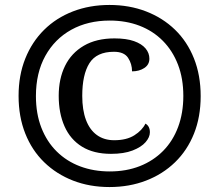

<svg xmlns="http://www.w3.org/2000/svg" viewBox="-20 -745 885 775"><path d="M422 10Q342 10 275 -16Q208 -42 158.5 -90Q109 -138 82 -206Q55 -274 55 -358Q55 -441 82 -508.5Q109 -576 158 -624.5Q207 -673 274.5 -699Q342 -725 422 -725Q502 -725 569.5 -699Q637 -673 686.5 -625Q736 -577 763 -509Q790 -441 790 -357Q790 -273 763 -205.5Q736 -138 686.5 -90Q637 -42 569.5 -16Q502 10 422 10ZM428 -124Q358 -124 311 -153Q264 -182 240.5 -235Q217 -288 217 -358Q217 -427 242.5 -479Q268 -531 318.5 -560.5Q369 -590 442 -590Q490 -590 521 -579Q552 -568 567.5 -549.5Q583 -531 583 -508Q583 -484 562.5 -470.5Q542 -457 513 -457Q513 -487 497 -511.5Q481 -536 440 -536Q370 -536 341 -490Q312 -444 312 -358Q312 -301 327 -261Q342 -221 371 -200Q400 -179 441 -179Q491 -179 522.5 -199Q554 -219 567 -246Q585 -236 585 -211Q585 -191 567.5 -171Q550 -151 515 -137.5Q480 -124 428 -124ZM423 -53Q490 -53 544.5 -74.5Q599 -96 638.5 -136Q678 -176 699 -232.5Q720 -289 720 -358Q720 -428 698.5 -484Q677 -540 637.5 -580Q598 -620 543.5 -641Q489 -662 423 -662Q335 -662 268 -625Q201 -588 163 -519.5Q125 -451 125 -357Q125 -286 147 -229.5Q169 -173 209 -133.5Q249 -94 303.5 -73.5Q358 -53 423 -53Z"/></svg>

Font: Noto Serif Kannada ExtraBold
Style: Regular
Weight: 800
Version: Version 2.003